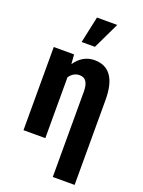

<svg xmlns="http://www.w3.org/2000/svg" viewBox="-179 -863 855 1146"><g transform="rotate(20 248.5 -290.0)"><path d="M304.7 -538.1Q446.8 -538.1 446.8 -336.9V202.6H308.1V-343.8Q306.6 -423.3 252.4 -423.3Q211.9 -423.3 187 -386.2V0H48.3V-528.3H177.2L182.1 -468.3Q230.5 -538.1 304.7 -538.1ZM230.5 -781.7H359.4L278.8 -613.3H194.3Z"/></g></svg>

Font: RobotoCondensed-Bold
Style: Bold
Weight: 700
Designer: Google
Version: Version 2.001240; 2014